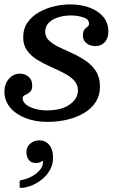

<svg xmlns="http://www.w3.org/2000/svg" viewBox="-22 -554 543 894"><path d="M101 153.5Q101 175.5 111.8 190.2Q122.5 205 145 205Q152.5 205 158.5 203.5Q164.5 202 169 199Q173 196.5 176 196Q179 195.5 178 201Q178 222.5 161.2 240.5Q144.5 258.5 121.5 269.8Q98.5 281 79.5 284Q75 284.5 72.2 286Q69.5 287.5 69.5 293V314Q69.5 319.5 71.8 320.2Q74 321 79 321Q105.5 318.5 131.5 307Q157.5 295.5 178.8 276.8Q200 258 212.5 233.8Q225 209.5 225 181.5Q225 153 216.2 135Q207.5 117 193.2 108.2Q179 99.5 161.5 99.5Q136.5 99.5 118.8 114.8Q101 130 101 153.5ZM341 -132.5Q341 -95.5 303.2 -67.8Q265.5 -40 195.5 -40Q168 -40 142.2 -47Q116.5 -54 100 -66.8Q83.5 -79.5 83.5 -97Q83.5 -107 94.8 -111.5Q106 -116 117 -125Q128 -134 128 -156Q128 -182 111.2 -196.5Q94.5 -211 69.5 -211Q40.5 -211 19.5 -187Q-1.5 -163 -1.5 -127.5Q-1.5 -86 24.5 -54.2Q50.5 -22.5 96 -4.5Q141.5 13.5 199.5 13.5Q247.5 13.5 291.5 3Q335.5 -7.5 369.8 -28Q404 -48.5 423.8 -79Q443.5 -109.5 443.5 -150Q443.5 -193.5 425 -222.2Q406.5 -251 377.5 -270.8Q348.5 -290.5 316 -305.2Q283.5 -320 254.5 -333.8Q225.5 -347.5 207 -364.5Q188.5 -381.5 188.5 -406Q188.5 -432 206 -449Q223.5 -466 251 -474Q278.5 -482 308.5 -482Q338 -482 365.2 -473.5Q392.5 -465 392.5 -444Q392.5 -434.5 385.2 -429.5Q378 -424.5 371 -416Q364 -407.5 364 -387Q364 -366.5 380.5 -353Q397 -339.5 422.5 -339.5Q449.5 -339.5 466 -357.8Q482.5 -376 482.5 -408Q482.5 -445.5 460.5 -473.5Q438.5 -501.5 398 -517.5Q357.5 -533.5 303.5 -533.5Q270 -533.5 232.2 -525Q194.5 -516.5 161.2 -498Q128 -479.5 107 -450.5Q86 -421.5 86 -380Q86 -343.5 104.5 -318.2Q123 -293 152 -275.2Q181 -257.5 213.5 -243.2Q246 -229 275 -214Q304 -199 322.5 -179.8Q341 -160.5 341 -132.5Z"/></svg>

Font: Besley Medium
Style: Italic
Weight: 500
Italic angle: -13°
Designer: Owen Earl
Foundry: indestructible type*
Version: Version 2.001